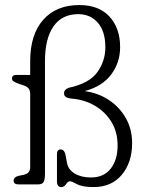

<svg xmlns="http://www.w3.org/2000/svg" viewBox="-20 -730 566 760"><path d="M503 -164Q503 -87 462.2 -38.2Q421.5 10.5 350.5 10.5Q306 10.5 284.5 -1.2Q263 -13 257 -12.5Q249 -12.5 241.5 -1Q234 10.5 223 10.5Q205.5 10.5 205.5 -12.5V-119.5Q205.5 -138.5 220 -138.5Q233.5 -138.5 238.5 -120.5L245 -86.5Q249.5 -58.5 275.8 -43Q302 -27.5 340 -27.5Q390.5 -27.5 418 -62.2Q445.5 -97 445.5 -154Q445.5 -208 420.8 -248Q396 -288 355 -311.8Q314 -335.5 265 -339.5Q246 -341.5 239.8 -346.8Q233.5 -352 233.5 -360.5Q233.5 -375.5 252 -382.5Q333.5 -400 365.2 -444.2Q397 -488.5 397 -543Q397 -605.5 367.5 -639.8Q338 -674 290 -674Q225.5 -674 191.8 -625.8Q158 -577.5 158 -487.5V-42.5Q158 -19.5 152.8 -9.8Q147.5 0 129.5 0H54Q34 0 34 -15Q34 -29 53.5 -34L73.5 -38Q99.5 -43.5 99.5 -68.5V-357.5Q99.5 -372.5 92.8 -380.2Q86 -388 72.5 -392.5L56.5 -397.5Q43 -402.5 35.2 -407Q27.5 -411.5 27.5 -419Q27.5 -433.5 44 -433.5H99.5V-488Q99.5 -593.5 151.2 -651.8Q203 -710 294 -710Q371.5 -710 413.5 -664.2Q455.5 -618.5 455.5 -543.5Q455.5 -482.5 420 -435Q384.5 -387.5 315 -369.5Q369.5 -362 412 -333.5Q454.5 -305 478.8 -261.2Q503 -217.5 503 -164Z"/></svg>

Font: Fraunces 144pt SuperSoft Light
Style: Regular
Weight: 300
Version: Version 1.000;[0bf87f6ff]